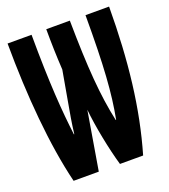

<svg xmlns="http://www.w3.org/2000/svg" viewBox="-132 -809 794 903"><g transform="rotate(-20 265.0 -357.0)"><path d="M81 0H207L256 -292C264 -207 289 -82 313 0H429C491 -213 517 -442 518 -713H400C400 -457 391 -326 367 -201H365C336 -334 325 -477 322 -714H204C204 -646 206 -578 210 -510L183 -357C174 -308 165 -256 159 -205H157C142 -326 131 -467 130 -713H10C11 -450 33 -195 81 0Z"/></g></svg>

Font: Noto Sans Mono Condensed ExtraBold
Style: Regular
Weight: 800
Width: 3
Designer: Monotype Design Team
Foundry: Monotype Imaging Inc.
Version: Version 2.014